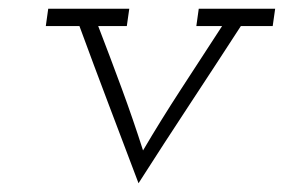

<svg xmlns="http://www.w3.org/2000/svg" viewBox="-20 -395 648 438"><path d="M90 -375 84.5 -335.6H161.2Q194.4 -245.2 228.1 -156.3Q261.8 -67.3 296 23Q353.7 -67.3 412.2 -156.1Q470.6 -244.8 529.5 -335.6H602.1L607.7 -375H433.4L427.9 -335.6H486.7Q439.5 -263 392.6 -191Q345.8 -119 306.3 -51.8Q283.7 -122.6 257.5 -193.7Q231.3 -264.8 204 -335.6H269.3L274.9 -375Z"/></svg>

Font: Josefin Slab Thin
Style: Italic
Weight: 100
Italic angle: -12°
Designer: Santiago Orozco
Foundry: Typemade
Version: Version 2.000